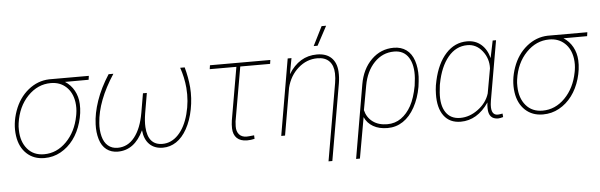

<svg xmlns="http://www.w3.org/2000/svg" viewBox="-55 -925 4135 1324"><g transform="rotate(-5 2013.0 -263.5)"><path d="M571.3 -501.5 407.7 -501Q447.8 -475.6 470.7 -433.8Q493.7 -392.1 496.1 -340.8Q499 -279.3 479.5 -212.9Q460 -146.5 422.9 -96.9Q385.7 -47.4 334.2 -18.8Q282.7 9.8 221.7 9.8Q147.5 9.8 98.9 -35.6Q50.3 -81.1 39.1 -158.7Q26.9 -242.7 58.1 -331.1Q89.4 -419.4 155 -472.7Q220.7 -525.9 300.8 -528.3H575.2ZM62 -197.8Q63.5 -116.7 106 -66.7Q148.4 -16.6 221.2 -16.6Q309.1 -16.6 376.2 -84.7Q443.4 -152.8 463.9 -261.2L466.3 -274.4Q473.1 -315.4 467.3 -356.4Q457.5 -422.9 415.3 -462.2Q373 -501.5 309.1 -501.5Q218.3 -501.5 149.4 -430.2Q80.6 -358.9 64.5 -245.1Q61 -222.2 62 -197.8Z M745.1 -527.8Q628.9 -350.6 618.7 -197.8Q614.7 -149.4 625.7 -106Q636.7 -62.5 663.8 -39.6Q690.9 -16.6 730.5 -16.6Q800.8 -16.6 847.9 -76.2Q895 -135.7 913.6 -242.7L936.5 -376H963.4L939.5 -236.8Q930.7 -183.1 933.1 -142.1Q940.4 -16.6 1040.5 -16.6Q1102.5 -16.6 1150.4 -66.9Q1198.2 -117.2 1221.9 -206.3Q1245.6 -295.4 1237.8 -388.2Q1231.4 -460 1207.5 -528.8H1238.8Q1258.3 -457.5 1264.2 -388.7Q1270 -313.5 1255.1 -236.8Q1240.2 -160.2 1208.5 -103.3Q1176.8 -46.4 1134 -18.3Q1091.3 9.8 1041.5 9.8Q983.9 9.8 949 -24.4Q914.1 -58.6 907.7 -122.6Q845.2 9.8 729.5 9.8Q683.6 9.8 651.1 -15.1Q618.7 -40 604.5 -87.6Q590.3 -135.3 592.8 -191.4Q595.2 -266.1 624.8 -352.3Q654.3 -438.5 711.9 -527.8Z M1827.6 -501.5H1621.1L1555.7 -127L1553.7 -93.8Q1552.7 -58.6 1570.6 -37.6Q1588.4 -16.6 1622.1 -16.1Q1635.3 -16.1 1674.8 -20.5L1675.8 3.9Q1650.9 10.3 1623 10.3Q1577.6 9.8 1553.2 -13.9Q1528.8 -37.6 1527.3 -81.1Q1526.4 -107.4 1530.8 -136.2L1594.2 -501.5H1409.7L1413.6 -528.3H1831.5Z M1957.5 -418.5Q2031.2 -538.1 2154.3 -538.1Q2218.3 -538.1 2253.7 -504.2Q2289.1 -470.2 2293 -408.7Q2295.4 -368.2 2288.6 -327.6L2196.8 203.1H2170.4L2262.7 -331.5Q2268.6 -365.2 2267.6 -397.9Q2266.1 -452.1 2237.5 -481.9Q2209 -511.7 2155.3 -511.7Q2081.1 -511.7 2022.5 -460Q1963.9 -408.2 1943.4 -325.7L1887.2 0H1860.8L1951.7 -528.3H1978ZM2204.1 -730H2235.4L2164.6 -597.7H2137.7Z M2686 -538.1Q2737.3 -538.1 2773.2 -512Q2809.1 -485.8 2825.7 -436Q2842.3 -386.2 2840.3 -324.7Q2838.9 -296.4 2833 -254.4Q2819.3 -176.8 2785.4 -115.2Q2751.5 -53.7 2703.6 -22Q2655.8 9.8 2596.7 9.8Q2538.1 9.8 2497.1 -13.9Q2456.1 -37.6 2438 -79.6L2387.7 203.1H2361.3L2448.7 -305.2Q2466.8 -410.6 2531.5 -474.4Q2596.2 -538.1 2686 -538.1ZM2444.3 -127.4Q2456.1 -76.7 2496.1 -46.6Q2536.1 -16.6 2596.7 -16.6Q2650.9 -16.6 2692.6 -46.1Q2734.4 -75.7 2762.9 -127.4Q2791.5 -179.2 2807.6 -264.6L2813.5 -316.9Q2819.8 -406.7 2786.9 -459.2Q2753.9 -511.7 2686.5 -511.7Q2606.4 -511.7 2549.3 -452.4Q2492.2 -393.1 2474.6 -294.9Z M3394 -528.3 3322.3 -116.2 3319.3 -92.8 3318.8 -85.4Q3314.9 -16.1 3361.3 -16.1Q3369.6 -16.1 3394.5 -20.5L3396.5 3.9Q3373.5 10.3 3361.8 10.3Q3295.4 10.3 3294.9 -65.4Q3294.4 -85.9 3297.4 -106Q3217.8 10.3 3103 10.3Q3026.9 10.3 2986.6 -43.9Q2946.3 -98.1 2948.7 -195.3Q2949.2 -225.6 2953.6 -254.4L2960 -286.6Q2985.8 -404.3 3047.1 -471.2Q3108.4 -538.1 3193.8 -538.1Q3251.5 -538.1 3291 -503.9Q3330.6 -469.7 3346.2 -408.7L3347.7 -417.5L3370.6 -528.3ZM2981 -254.4 2975.6 -203.1Q2969.2 -114.7 3002.4 -65.4Q3035.6 -16.1 3102.1 -16.1Q3167.5 -16.1 3226.3 -60.1Q3285.2 -104 3304.7 -167.5L3335.4 -338.9Q3338.4 -406.7 3296.9 -459.2Q3255.4 -511.7 3193.8 -511.7Q3114.7 -511.7 3059.8 -445.6Q3004.9 -379.4 2982.9 -264.2Z M4022 -501.5 3858.4 -501Q3898.4 -475.6 3921.4 -433.8Q3944.3 -392.1 3946.8 -340.8Q3949.7 -279.3 3930.2 -212.9Q3910.6 -146.5 3873.5 -96.9Q3836.4 -47.4 3784.9 -18.8Q3733.4 9.8 3672.4 9.8Q3598.1 9.8 3549.6 -35.6Q3501 -81.1 3489.7 -158.7Q3477.5 -242.7 3508.8 -331.1Q3540 -419.4 3605.7 -472.7Q3671.4 -525.9 3751.5 -528.3H4025.9ZM3512.7 -197.8Q3514.2 -116.7 3556.6 -66.7Q3599.1 -16.6 3671.9 -16.6Q3759.8 -16.6 3826.9 -84.7Q3894 -152.8 3914.6 -261.2L3917 -274.4Q3923.8 -315.4 3918 -356.4Q3908.2 -422.9 3866 -462.2Q3823.7 -501.5 3759.8 -501.5Q3668.9 -501.5 3600.1 -430.2Q3531.2 -358.9 3515.1 -245.1Q3511.7 -222.2 3512.7 -197.8Z"/></g></svg>

Font: Roboto Thin
Style: Italic
Weight: 250
Italic angle: -12°
Designer: Google
Version: Version 2.134; 2016